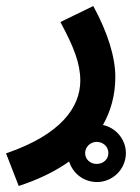

<svg xmlns="http://www.w3.org/2000/svg" viewBox="-51 -386 464 636"><path d="M270 217C323 217 366 174 366 121C366 76 333 37 290 28C316 -18 331 -71 331 -131C331 -197 306 -278 258 -366L149 -313C194 -230 215 -175 215 -119C215 -31 151 60 -31 122L11 230C73 210 130 183 178 149C190 188 226 217 270 217ZM269 157C248 157 231 142 231 121C231 101 248 84 269 84C291 84 308 100 308 121C308 142 291 157 269 157Z"/></svg>

Font: Noto Sans Arabic UI Semi
Style: Regular
Weight: 600
Designer: Nadine Chahine - Monotype Design Team
Foundry: Monotype Imaging Inc.
Version: Version 1.900